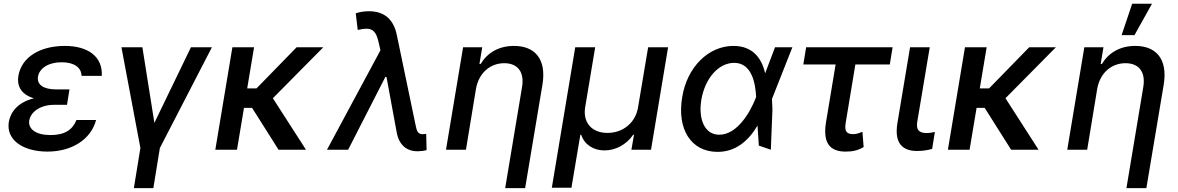

<svg xmlns="http://www.w3.org/2000/svg" viewBox="-20 -797 6272 1022"><path d="M349.8 -321H280.5C208.1 -321 175.8 -348 182.2 -389.2C190 -433.9 237.9 -465.6 307.9 -465.6C374.3 -465.6 413 -438.2 414.1 -393.1H521.7C527.7 -493.6 450.6 -552.6 325.3 -552.6C194.6 -552.6 94.8 -494 77.8 -393.1C70.3 -347.3 84.9 -296.2 160.5 -273.8C71 -251.4 35.5 -197.4 27 -148.1C11.4 -53.3 100.9 9.9 232.6 9.9C360.8 9.9 464.1 -53.6 491.5 -158.4H387.1C365.1 -104.4 323.5 -78.1 247.9 -78.1C171.2 -78.1 128.6 -110.4 135.7 -155.5C144.2 -204.5 198.5 -239 267.4 -239H336.6Z M626.4 -545.5 727.3 -9.2 692.5 204.5H796.2L831 -9.2L1108 -545.5H996.4L801.8 -143.1L737.9 -545.5Z M1332.4 -545.5H1217L1126.1 0H1241.5L1278.8 -223H1321.7L1462.7 0H1608.7L1432.5 -274.1L1701 -545.5H1558.9L1345.2 -326.3H1295.8Z M2203.1 8.2C2218.4 8.2 2236.5 6 2250.7 2.1L2248.6 -84.2C2244.3 -83.8 2235.1 -82.7 2229.8 -82.7C2202.1 -82.7 2198.2 -103 2192.5 -129.3L2092.3 -610.4C2074.9 -695 2025.2 -737.2 1943.2 -737.2C1914.1 -737.2 1888.5 -731.5 1873.6 -725.9L1884.2 -637.4C1954.9 -654.8 1980.1 -641 1995.7 -570.7L2005 -529.1L1720.5 0H1833.1L2031.2 -387.4H2037.3L2092 -90.2C2105.1 -24.5 2144.9 8.2 2203.1 8.2Z M2513.5 -323.9C2529.1 -410.9 2590.9 -460.6 2664.1 -460.6C2736.5 -460.6 2772 -413 2758.9 -334.2L2669 204.5H2775.2L2867.5 -346.9C2889.6 -482.2 2827.8 -552.6 2715.9 -552.6C2633.9 -552.6 2573.2 -514.9 2538.7 -456.7H2532L2546.9 -545.5H2445L2354 0H2460.2Z M2917.3 202.4H3021.7L3069.2 -79.9H3073.5C3091.3 -26.3 3139.6 3.6 3197.1 3.6C3256.4 3.6 3313.9 -26.3 3350.5 -79.9H3354.8L3340.9 0H3445.3L3536.2 -545.5H3430L3376.4 -226.2C3363.6 -145.6 3298.3 -89.5 3213.4 -89.5C3128.9 -89.5 3081.7 -145.6 3094.8 -226.2L3148.1 -545.5H3041.9Z M3797.6 11.4C3893.1 12.4 3962.7 -44.7 4012.1 -128.6L4019.2 -22L4083.1 0L4091.6 -213.8L4089.1 -270.2L4197.8 -545.5H4105.5L4054.7 -411.6L4052.6 -407.3C4033.4 -492.2 3982.6 -552.6 3883.9 -552.6C3751.4 -552.6 3636.7 -440 3611.2 -279.1C3582.7 -109.7 3658 10.3 3797.6 11.4ZM3713.1 -265.6C3732.6 -380 3804.3 -462.4 3888.1 -462.4C3984 -462.4 4001.1 -348.4 4004.6 -284.1V-280.9L4002.5 -274.9C3975.1 -204.5 3906.6 -79.9 3808.2 -79.9C3732.6 -79.9 3696 -159.1 3713.1 -265.6Z M4731.2 -545.5H4271L4256 -453.8H4427.9L4376.8 -146.3C4359 -36.6 4396.7 9.9 4480.5 9.9C4513.8 9.9 4542.6 6 4577.1 -14.2L4570.7 -95.9C4557.5 -90.2 4541.2 -83.1 4522.4 -83.1C4497.9 -83.1 4471.6 -87.4 4481.5 -143.1L4533 -453.8H4716.3Z M4824.2 -545.5 4756.7 -141C4739.3 -33 4785.2 6.7 4861.5 6.7C4895.6 6.7 4922.6 1.1 4941.8 -4.6L4956.3 -94.5C4946.4 -92.3 4927.6 -88.8 4913.4 -88.8C4881 -88.8 4854.4 -98.4 4862.2 -147L4929 -545.5Z M5231.9 -545.5H5116.5L5025.6 0H5141L5178.3 -223H5221.2L5362.2 0H5508.2L5332 -274.1L5600.5 -545.5H5458.5L5244.7 -326.3H5195.3Z M5820.3 -323.9C5835.9 -410.9 5897.7 -460.6 5970.9 -460.6C6043.3 -460.6 6078.8 -413 6065.7 -334.2L5975.9 204.5H6082L6174.4 -346.9C6196.4 -482.2 6134.6 -552.6 6022.7 -552.6C5940.7 -552.6 5880 -514.9 5845.5 -456.7H5838.8L5853.7 -545.5H5751.8L5660.9 0H5767ZM5950.3 -610.1H6018.8L6111.9 -777H6006.4Z"/></svg>

Font: Margiela Sans Medium
Style: Italic
Weight: 500
Italic angle: -9.39999°
Designer: Stefan Endress, Andreas Faust
Version: Version 1.100;FEAKit 1.0